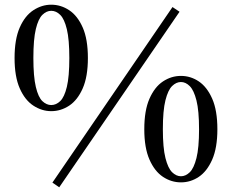

<svg xmlns="http://www.w3.org/2000/svg" viewBox="-20 -766 988 817"><path d="M198 -293Q158 -293 122 -316.5Q86 -340 64 -390Q42 -440 42 -519Q42 -599 64 -649Q86 -699 122 -722.5Q158 -746 198 -746Q239 -746 274.5 -722.5Q310 -699 332 -649Q354 -599 354 -519Q354 -440 332 -390Q310 -340 274.5 -316.5Q239 -293 198 -293ZM198 -319Q219 -319 236.5 -336Q254 -353 264.5 -396.5Q275 -440 275 -519Q275 -598 264.5 -641.5Q254 -685 236.5 -702.5Q219 -720 198 -720Q178 -720 160.5 -703Q143 -686 132.5 -642.5Q122 -599 122 -519Q122 -440 132.5 -396Q143 -352 160.5 -335.5Q178 -319 198 -319ZM750 10Q709 10 673.5 -13.5Q638 -37 616 -87Q594 -137 594 -216Q594 -296 616 -346Q638 -396 673.5 -419.5Q709 -443 750 -443Q791 -443 826 -419.5Q861 -396 883 -346Q905 -296 905 -216Q905 -137 883 -87Q861 -37 826 -13.5Q791 10 750 10ZM750 -16Q770 -16 787.5 -33Q805 -50 816 -93.5Q827 -137 827 -216Q827 -295 816 -338.5Q805 -382 787.5 -399.5Q770 -417 750 -417Q730 -417 712.5 -400Q695 -383 684 -339.5Q673 -296 673 -216Q673 -137 684 -93.5Q695 -50 712.5 -33Q730 -16 750 -16ZM232 31 203 11 714 -736 744 -716Z"/></svg>

Font: Noto Serif TC SemiBold
Style: Regular
Weight: 600
Version: Version 2.002-H1;hotconv 1.1.0;makeotfexe 2.6.0